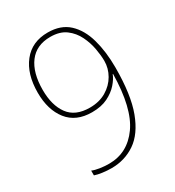

<svg xmlns="http://www.w3.org/2000/svg" viewBox="-177 -828 859 944"><g transform="rotate(-30 252.5 -356.5)"><path d="M442 -409Q442 -254 407.5 -162Q373 -70 313.5 -29.5Q254 11 179 11Q154 11 128 7.5Q102 4 85 -2V-29Q101 -22 127 -18Q153 -14 179 -14Q284 -14 348.5 -104.5Q413 -195 416 -387H414Q405 -363 382 -337Q359 -311 322.5 -293Q286 -275 233 -275Q143 -275 96 -334.5Q49 -394 49 -492Q49 -597 99 -660.5Q149 -724 239 -724Q313 -724 357.5 -682.5Q402 -641 422 -569.5Q442 -498 442 -409ZM239 -699Q160 -699 118.5 -644Q77 -589 77 -491Q77 -404 115 -352Q153 -300 235 -300Q289 -300 328.5 -323.5Q368 -347 389.5 -384.5Q411 -422 411 -464Q411 -493 404 -533Q397 -573 378.5 -611Q360 -649 326.5 -674Q293 -699 239 -699Z"/></g></svg>

Font: Noto Sans Lao UI SemCond Thin
Style: Regular
Weight: 100
Width: 4
Designer: Monotype Design Team
Foundry: Monotype Imaging Inc.
Version: Version 2.000; ttfautohint (v1.8.4.7-5d5b)